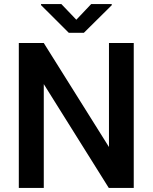

<svg xmlns="http://www.w3.org/2000/svg" viewBox="-20 -922 749 942"><path d="M636.2 -710.9V0H513.7L194.8 -509.3V0H72.3V-710.9H194.8L514.6 -200.7V-710.9ZM281.2 -901.9 354.5 -825.2 427.2 -901.9H528.3V-896.5L391.6 -761.2H317.4L181.2 -897V-901.9Z"/></svg>

Font: Vazirmatn RD UI FD Medium
Style: Regular
Weight: 500
Designer: Saber Rastikerdar
Foundry: Saber Rastikerdar
Version: Version 33.003